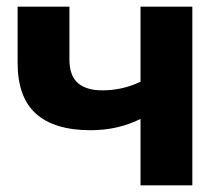

<svg xmlns="http://www.w3.org/2000/svg" viewBox="-20 -558 674 578"><path d="M559 -538V0H403V-200Q335 -166 253 -166Q144 -166 88.5 -215.5Q33 -265 33 -369V-538H189V-379Q189 -330 214.5 -308Q240 -286 288 -286Q349 -286 403 -312V-538Z"/></svg>

Font: Montserrat-Bold
Style: Bold
Weight: 700
Version: Version 7.200